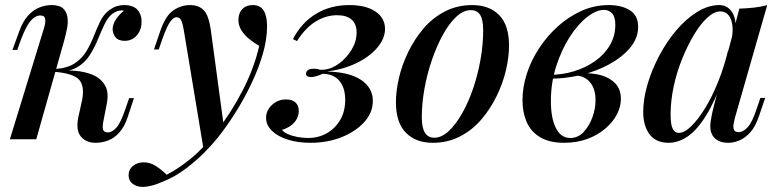

<svg xmlns="http://www.w3.org/2000/svg" viewBox="-20 -549 3085 757"><path d="M387 -68Q383 -46 387 -36.5Q391 -27 405 -27Q423 -27 440 -47Q457 -67 475 -121L489 -162H508L484 -89Q471 -49 450.5 -26.5Q430 -4 406 5Q382 14 357 14Q320 14 299 -10.5Q278 -35 289 -88L303 -151Q315 -208 292.5 -234Q270 -260 193 -266V-270Q233 -273 274 -270Q315 -267 346.5 -253.5Q378 -240 394 -212.5Q410 -185 401 -140ZM461 -508Q449 -508 440 -504Q431 -500 422 -494Q404 -479 391 -451Q378 -423 365 -391.5Q352 -360 333.5 -331Q315 -302 284.5 -284Q254 -266 205 -267L195 -266L197 -277Q245 -280 274 -299Q303 -318 320 -346Q337 -374 349 -404.5Q361 -435 374 -462.5Q387 -490 407 -506Q425 -520 440 -524.5Q455 -529 468 -529Q508 -529 524 -508Q540 -487 538 -459Q538 -443 530.5 -426.5Q523 -410 508 -399Q493 -388 472 -388Q446 -388 435 -402.5Q424 -417 424 -436Q425 -455 438 -474Q451 -493 468 -506Q466 -507 464.5 -507.5Q463 -508 461 -508ZM123 0H19L151 -430Q155 -441 157.5 -454.5Q160 -468 157 -478Q154 -488 139 -488Q119 -488 101 -467Q83 -446 63 -394L48 -352H29L56 -426Q71 -467 92 -489Q113 -511 136.5 -520Q160 -529 183 -529Q215 -529 229 -515.5Q243 -502 246 -481Q249 -460 244 -435.5Q239 -411 233 -389Z M863 -47 783 42 705 -428Q700 -458 694 -469.5Q688 -481 675 -481Q665 -481 652 -464.5Q639 -448 620 -395L606 -354H587L612 -427Q633 -488 664 -508.5Q695 -529 729 -529Q764 -529 783.5 -508.5Q803 -488 811 -432ZM637 140Q682 117 731 77.5Q780 38 832 -29Q890 -102 936 -191Q982 -280 1002 -368Q983 -379 963.5 -394.5Q944 -410 931.5 -430Q919 -450 920 -475Q922 -501 937 -515Q952 -529 977 -529Q1006 -529 1019.5 -507.5Q1033 -486 1033 -445Q1033 -395 1016.5 -337.5Q1000 -280 971.5 -220Q943 -160 908 -104.5Q873 -49 836 -3Q815 23 783.5 54.5Q752 86 712.5 116Q673 146 625 166Q598 178 577.5 183Q557 188 544 188Q520 188 503.5 176Q487 164 487 142Q487 119 504.5 105Q522 91 546 91Q572 91 594.5 105.5Q617 120 637 140Z M1195 -5Q1236 -5 1269 -24Q1302 -43 1321.5 -76.5Q1341 -110 1341 -155Q1341 -204 1317.5 -231Q1294 -258 1252 -258Q1239 -252 1226.5 -248.5Q1214 -245 1206 -245Q1197 -245 1191 -249Q1185 -253 1187 -262Q1189 -270 1196.5 -274Q1204 -278 1217 -278Q1232 -278 1236.5 -275.5Q1241 -273 1255 -274Q1288 -277 1317.5 -299Q1347 -321 1366.5 -353.5Q1386 -386 1386 -421Q1386 -454 1366.5 -471.5Q1347 -489 1309 -489Q1264 -489 1223.5 -463.5Q1183 -438 1151 -387L1135 -395Q1169 -460 1226 -494.5Q1283 -529 1357 -529Q1423 -529 1460.5 -503.5Q1498 -478 1498 -435Q1498 -397 1467.5 -361Q1437 -325 1385 -300Q1333 -275 1269 -267Q1357 -265 1403.5 -234Q1450 -203 1450 -151Q1450 -105 1416 -67.5Q1382 -30 1326.5 -8Q1271 14 1204 14Q1154 14 1114.5 1.5Q1075 -11 1052 -33.5Q1029 -56 1029 -84Q1029 -114 1052.5 -135.5Q1076 -157 1108 -157Q1132 -157 1145 -145Q1158 -133 1158 -112Q1158 -95 1150 -80Q1142 -65 1127 -54Q1112 -43 1092 -37Q1098 -28 1114.5 -20.5Q1131 -13 1152.5 -9Q1174 -5 1195 -5Z M1836 -509Q1807 -509 1779 -483Q1751 -457 1726.5 -412.5Q1702 -368 1683 -313Q1664 -258 1653.5 -199Q1643 -140 1643 -87Q1643 -45 1655.5 -25.5Q1668 -6 1692 -6Q1721 -6 1749 -32Q1777 -58 1802 -102Q1827 -146 1845.5 -200.5Q1864 -255 1874.5 -314Q1885 -373 1885 -428Q1885 -472 1873 -490.5Q1861 -509 1836 -509ZM1541 -146Q1541 -190 1553 -242Q1565 -294 1590 -345Q1615 -396 1650.5 -437.5Q1686 -479 1734.5 -504Q1783 -529 1842 -529Q1909 -529 1948 -489.5Q1987 -450 1987 -369Q1987 -325 1975 -273Q1963 -221 1938 -170Q1913 -119 1877.5 -77.5Q1842 -36 1793.5 -11Q1745 14 1686 14Q1619 14 1580 -26Q1541 -66 1541 -146Z M2229 -5Q2259 -5 2281 -28.5Q2303 -52 2315.5 -86Q2328 -120 2328 -154Q2328 -199 2306.5 -224.5Q2285 -250 2250 -251L2244 -257Q2289 -264 2331.5 -256.5Q2374 -249 2401 -225Q2428 -201 2428 -159Q2428 -128 2412 -97.5Q2396 -67 2366 -41.5Q2336 -16 2295 -1Q2254 14 2204 14Q2146 14 2109.5 -8Q2073 -30 2056.5 -68Q2040 -106 2040 -153Q2040 -205 2057 -258Q2074 -311 2106 -359.5Q2138 -408 2180.5 -446Q2223 -484 2273.5 -506.5Q2324 -529 2380 -529Q2431 -529 2463.5 -508.5Q2496 -488 2496 -443Q2496 -399 2465 -361.5Q2434 -324 2382 -295.5Q2330 -267 2267.5 -252.5Q2205 -238 2143 -239L2148 -254Q2197 -254 2243 -268Q2289 -282 2326 -308Q2363 -334 2384.5 -370.5Q2406 -407 2406 -451Q2406 -482 2393.5 -496Q2381 -510 2361 -510Q2331 -510 2294.5 -481.5Q2258 -453 2226 -403Q2194 -353 2173 -288Q2152 -223 2152 -150Q2152 -84 2171.5 -44.5Q2191 -5 2229 -5Z M2656 -25Q2678 -25 2705 -51Q2732 -77 2760 -122.5Q2788 -168 2812 -228Q2836 -288 2852 -356L2834 -247Q2800 -152 2764.5 -94.5Q2729 -37 2692 -11.5Q2655 14 2616 14Q2566 14 2541 -19.5Q2516 -53 2516 -108Q2516 -158 2532.5 -215Q2549 -272 2578.5 -328Q2608 -384 2646 -429Q2684 -474 2728 -501.5Q2772 -529 2816 -529Q2850 -529 2868.5 -497.5Q2887 -466 2877 -406L2866 -400Q2873 -447 2860.5 -475.5Q2848 -504 2820 -504Q2796 -504 2769 -479.5Q2742 -455 2716.5 -412.5Q2691 -370 2669.5 -317Q2648 -264 2636 -207.5Q2624 -151 2624 -97Q2624 -57 2632.5 -41Q2641 -25 2656 -25ZM2895 -515Q2925 -516 2953 -519Q2981 -522 3005 -529L2878 -86Q2875 -75 2872.5 -61.5Q2870 -48 2873.5 -38Q2877 -28 2892 -28Q2910 -28 2928 -47.5Q2946 -67 2964 -122L2978 -163H2997L2972 -90Q2958 -49 2938 -27Q2918 -5 2895.5 4.5Q2873 14 2852 14Q2808 14 2790 -14Q2777 -36 2781.5 -67.5Q2786 -99 2795 -133Z"/></svg>

Font: Playfair Display Medium
Style: Italic
Weight: 500
Italic angle: -14°
Designer: Claus Eggers Sørensen
Foundry: Claus Eggers Sørensen
Version: Version 1.203